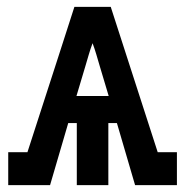

<svg xmlns="http://www.w3.org/2000/svg" viewBox="-20 -540 540 560"><path d="M4 0V-96H60L149 -371L197 -520H303L440 -96H496V0H374L321 -181H296V0H204V-181H179L126 0ZM203 -260H297L271 -347Q266 -364 261 -381Q256 -398 250 -414Q244 -398 239 -381Q234 -364 229 -347Z"/></svg>

Font: Iosevka Gothic
Style: Bold
Weight: 700
Monospace: yes
Designer: Belleve Invis
Foundry: Belleve Invis
Version: Version 15.5.1; ttfautohint (v1.8.4)